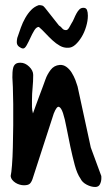

<svg xmlns="http://www.w3.org/2000/svg" viewBox="-20 -745 444 765"><path d="M300.8 -33.2Q287.1 -52.7 277.8 -87.4Q268.6 -122.1 260.3 -160.6Q252 -199.2 245.1 -235.8Q238.3 -272.5 231 -294.4Q223.6 -316.4 214.8 -319.3Q206.1 -322.3 194.3 -293L109.4 -31.2Q104.5 -17.6 97.7 -12.2Q90.8 -6.8 75.2 -6.8Q67.4 -6.8 58.6 -9.3Q49.8 -11.7 42 -16.6Q34.2 -21.5 28.8 -28.3Q23.4 -35.2 22.5 -43.9Q25.4 -55.7 27.8 -86.9Q30.3 -118.2 31.2 -159.2Q32.2 -200.2 32.7 -245.6Q33.2 -291 32.7 -330.6Q32.2 -370.1 31.2 -398.9Q30.3 -427.7 29.3 -436.5Q29.3 -446.3 29.8 -456.5Q30.3 -466.8 32.7 -475.6Q35.2 -484.4 41.5 -489.7Q47.9 -495.1 61.5 -495.1Q80.1 -495.1 96.2 -479.5Q112.3 -463.9 112.3 -446.3Q112.3 -420.9 109.9 -396Q107.4 -371.1 107.4 -345.7Q107.4 -330.1 107.4 -319.3Q107.4 -308.6 111.3 -293Q114.3 -300.8 121.1 -320.3Q127.9 -339.8 136.2 -361.3Q144.5 -382.8 151.4 -401.9Q158.2 -420.9 161.1 -428.7Q168 -448.2 181.6 -466.3Q195.3 -484.4 217.8 -486.3Q232.4 -487.3 244.6 -478.5Q256.8 -469.7 265.6 -455.6Q274.4 -441.4 280.3 -426.3Q286.1 -411.1 289.1 -400.4L341.8 -157.2L382.8 -45.9Q383.8 -44.9 383.8 -40.5Q383.8 -36.1 383.8 -34.2Q383.8 -22.5 378.4 -11.2Q373 0 359.4 0Q342.8 0 325.2 -9.3Q307.6 -18.6 300.8 -33.2ZM46.9 -577.1Q46.9 -582 47.4 -585.4Q47.9 -588.9 48.8 -593.8Q55.7 -614.3 63 -634.8Q70.3 -655.3 80.6 -673.3Q90.8 -691.4 104 -705.1Q117.2 -718.8 134.8 -724.6Q141.6 -724.6 147.5 -723.1Q153.3 -721.7 159.2 -713.9L214.8 -643.6Q222.7 -638.7 228 -631.8Q233.4 -625 243.2 -625Q250 -625 255.9 -635.7Q261.7 -646.5 264.6 -651.4Q270.5 -660.2 274.9 -670.9Q279.3 -681.6 284.7 -691.4Q290 -701.2 296.4 -707.5Q302.7 -713.9 312.5 -713.9Q323.2 -713.9 326.7 -705.1Q330.1 -696.3 330.1 -682.6Q330.1 -662.1 323.2 -639.2Q316.4 -616.2 305.2 -597.7Q293.9 -579.1 280.3 -566.9Q266.6 -554.7 252 -554.7Q234.4 -553.7 218.8 -562.5Q203.1 -571.3 189 -584.5Q174.8 -597.7 161.1 -612.3Q147.5 -627 134.8 -637.7Q125 -637.7 116.7 -624Q108.4 -610.4 101.1 -594.2Q93.8 -578.1 86.4 -564.9Q79.1 -551.8 72.3 -551.8Q65.4 -551.8 56.2 -558.6Q46.9 -565.4 46.9 -577.1Z"/></svg>

Font: Covered By Your Grace
Style: Regular
Weight: 400
Designer: Kimberly Geswein
Foundry: Kimberly Geswein
Version: Version 1.0